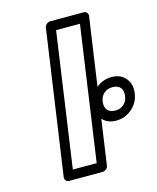

<svg xmlns="http://www.w3.org/2000/svg" viewBox="-118 -849 783 956"><g transform="rotate(-15 274.0 -371.0)"><path d="M97.2 0 204.1 -742.2Q205.6 -752.9 214.6 -760Q223.6 -767.1 232.9 -767.1H405.8Q416.5 -767.1 422.4 -759.3Q428.2 -751.5 426.8 -742.2L319.8 0Q318.4 10.7 309.3 17.8Q300.3 24.9 291 24.9H118.2Q107.4 24.9 101.6 17.1Q95.7 9.3 97.2 0ZM150.9 -24.9H273.9L373 -716.8H250ZM332 -312Q338.4 -358.4 374 -389.2Q409.7 -419.9 456.1 -419.9Q502 -419.9 527.8 -389.2Q553.7 -358.4 546.9 -312Q540.5 -265.6 505.1 -234.9Q469.7 -204.1 423.8 -204.1Q377.4 -204.1 351.3 -234.9Q325.2 -265.6 332 -312ZM432.1 -253.9Q458.5 -253.9 476.1 -269.5Q493.7 -285.2 497.1 -312Q500.5 -338.9 487.5 -354.5Q474.6 -370.1 448.2 -370.1Q420.9 -370.1 403.1 -354.5Q385.3 -338.9 381.8 -312Q378.4 -285.2 391.6 -269.5Q404.8 -253.9 432.1 -253.9Z"/></g></svg>

Font: Trueno Bold Outline
Style: Italic
Weight: 700
Width: 6
Designer: Julieta Ulanovsky
Foundry: Julieta Ulanovsky
Version: Version 3.001b | FøM Fix